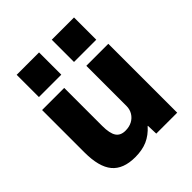

<svg xmlns="http://www.w3.org/2000/svg" viewBox="-207 -882 1025 1025"><g transform="rotate(-45 305.5 -369.5)"><path d="M223 10Q133 10 91 -40.5Q49 -91 49 -200V-520H216V-233Q216 -177 232.5 -152Q249 -127 286 -127Q315 -127 336.5 -138.5Q358 -150 370.5 -170.5Q383 -191 383 -217V-520H549V0H391L389 -61H387Q354 -24 315 -7Q276 10 223 10ZM351 -581V-749H519V-581ZM86 -581V-749H255V-581Z"/></g></svg>

Font: M PLUS 1 ExtraBold
Style: Regular
Weight: 800
Designer: Coji Morishita
Foundry: UNDERFOREST DESIGN
Version: Version 1.001